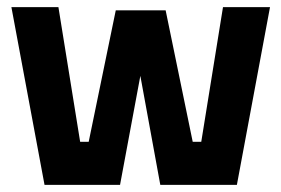

<svg xmlns="http://www.w3.org/2000/svg" viewBox="-20 -519 790 539"><path d="M12 -499 105 0H317L374 -306L430 0H645L738 -499H606L545 -121H521L445 -490H305L229 -121H205L144 -499Z"/></svg>

Font: TitilliumMaps29L
Style: 999 wt
Weight: 900
Designer: Campivisivi
Foundry: Accademia di Belle Arti di Urbino and students of MA course of Visual design